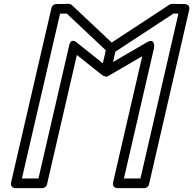

<svg xmlns="http://www.w3.org/2000/svg" viewBox="-20 -949 1000 994"><path d="M512.1 -557.6 529.2 -552.2C533.1 -552.4 537 -553.5 540.4 -555.5L716.3 -658L565.7 -5.6C559.1 23 583.9 25 590 25H727C737.8 25 748.7 17.1 751.4 5.6L959.4 -897.4C965.8 -925.3 941.9 -927.9 935.4 -928L871.4 -929C867.3 -929.1 861.5 -927.7 857.3 -924.9L558.2 -728.7L352.6 -922.2C348.7 -925.8 341.7 -929.1 335 -929L270.6 -928C260.3 -927.8 249.3 -920.2 246.6 -908.6L37.6 -5.6C31 23 55.9 25 62 25H199C209.7 25 220.7 17.2 223.3 5.6L378 -664.4ZM527.8 -688.6 512.3 -621.4 378.2 -728.3C378.2 -728.3 348.1 -757.1 338.2 -714.3L179.1 -25H93.4L290.9 -878.3L325.7 -878.8ZM577.5 -681.6 878.3 -878.9 903.7 -878.5 707.1 -25H621.5L778 -703.1C778 -703.1 783.8 -755.3 741.1 -730.3L565.1 -627.8Z"/></svg>

Font: Stormning Aesir
Style: Regular
Weight: 400
Designer: Robert Jablonski, Mew Too
Foundry: Cannot Into Space Fonts
Version: Version 0.90